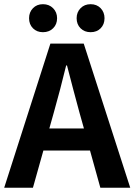

<svg xmlns="http://www.w3.org/2000/svg" viewBox="-23 -877 629 897"><path d="M585.4 0H445.8L397.5 -173.8H179.7L130.9 0H-3.4L212.4 -673.3H368.2ZM228.5 -351.6 207.5 -276.9H369.1L348.1 -351.6Q333.5 -404.3 318.8 -460.7Q304.2 -517.1 290 -571.3H286.1Q272.9 -516.6 258.1 -460.4Q243.2 -404.3 228.5 -351.6ZM177.7 -726.6Q148.9 -726.6 130.9 -744.9Q112.8 -763.2 112.8 -792Q112.8 -819.8 130.9 -838.6Q148.9 -857.4 177.7 -857.4Q206.5 -857.4 225.1 -838.6Q243.7 -819.8 243.7 -792Q243.7 -763.2 225.1 -744.9Q206.5 -726.6 177.7 -726.6ZM400.4 -726.6Q371.6 -726.6 353.3 -744.9Q335 -763.2 335 -792Q335 -819.8 353.3 -838.6Q371.6 -857.4 400.4 -857.4Q429.2 -857.4 447.3 -838.6Q465.3 -819.8 465.3 -792Q465.3 -763.2 447.3 -744.9Q429.2 -726.6 400.4 -726.6Z"/></svg>

Font: Akatab ExtraBold
Style: Regular
Weight: 800
Designer: SIL International
Foundry: SIL International
Version: Version 3.000